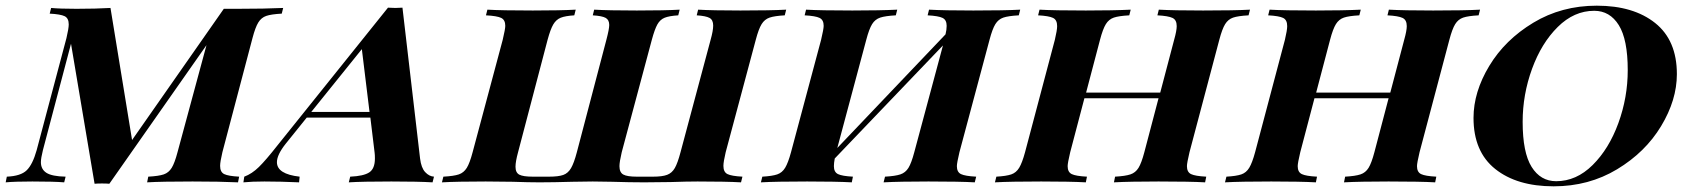

<svg xmlns="http://www.w3.org/2000/svg" viewBox="-63 -642 5953 676"><path d="M934 -614 929 -594Q892 -592 874.5 -586Q857 -580 846.5 -563Q836 -546 826 -508L720 -106Q712 -72 712 -58Q712 -36 726.5 -29Q741 -22 779 -20L775 0Q712 -3 615 -3Q506 -3 455 0L459 -20Q496 -22 513.5 -28Q531 -34 541.5 -51Q552 -68 562 -106L664 -483L322 5Q313 4 296 4Q279 4 270 5L187 -488L88 -113Q81 -85 81 -71Q81 -46 100.5 -33.5Q120 -21 168 -20L163 0Q127 -3 51 -3Q-10 -3 -43 0L-39 -20Q10 -22 31 -42.5Q52 -63 66 -113L171 -508Q179 -542 179 -556Q179 -578 164.5 -585Q150 -592 112 -594L117 -614Q148 -611 206 -611Q275 -611 326 -614L402 -149L725 -611H773Q870 -611 934 -614Z M1465 -20 1460 0Q1409 -3 1315 -3Q1213 -3 1165 0L1170 -20Q1217 -22 1237 -35Q1257 -48 1257 -84Q1257 -97 1256 -104L1241 -228H1017L943 -136Q912 -97 912 -71Q912 -29 992 -20L990 0Q924 -3 868 -3Q824 -3 794 0L797 -20Q824 -30 848.5 -54Q873 -78 913 -129L1303 -615L1329 -614L1354 -615L1416 -84Q1420 -51 1434 -36Q1448 -21 1465 -20ZM1238 -248 1211 -469 1033 -248Z M1953 -2Q1885 0 1836 0Q1798 0 1742 -2L1647 -3Q1547 -3 1493 0L1498 -20Q1535 -22 1552.5 -28Q1570 -34 1580.5 -51Q1591 -68 1601 -106L1707 -502Q1716 -540 1716 -551Q1716 -572 1701.5 -579Q1687 -586 1648 -588L1653 -608Q1704 -605 1813 -605Q1910 -605 1964 -608L1959 -588Q1927 -586 1911 -579.5Q1895 -573 1885 -556Q1875 -539 1865 -502L1761 -106Q1752 -73 1752 -55Q1752 -34 1765.5 -27Q1779 -20 1813 -20H1870Q1903 -20 1920 -26Q1937 -32 1947.5 -50Q1958 -68 1968 -106L2072 -502Q2082 -540 2082 -554Q2082 -572 2069.5 -579Q2057 -586 2024 -588L2029 -608Q2080 -605 2179 -605Q2278 -605 2330 -608L2325 -588Q2293 -586 2277 -579.5Q2261 -573 2251.5 -556Q2242 -539 2232 -502L2126 -106Q2118 -72 2118 -57Q2118 -35 2131.5 -27.5Q2145 -20 2179 -20H2236Q2269 -20 2286 -26.5Q2303 -33 2313 -50.5Q2323 -68 2333 -106L2439 -502Q2448 -534 2448 -552Q2448 -572 2435 -579Q2422 -586 2390 -588L2395 -608Q2446 -605 2544 -605Q2651 -605 2705 -608L2700 -588Q2664 -586 2646.5 -580Q2629 -574 2618.5 -557Q2608 -540 2598 -502L2492 -106Q2484 -72 2484 -58Q2484 -36 2498.5 -29Q2513 -22 2551 -20L2546 0Q2494 -3 2393 -3Q2356 -3 2298 -1L2205 0Q2154 0 2092 -2L2024 -3Z M3529 -608 3524 -588Q3487 -586 3469.5 -580Q3452 -574 3441.5 -557Q3431 -540 3421 -502L3315 -106Q3306 -68 3306 -57Q3306 -36 3320.5 -29Q3335 -22 3374 -20L3369 0Q3317 -3 3206 -3Q3105 -3 3048 0L3053 -20Q3089 -22 3107 -28Q3125 -34 3135.5 -51Q3146 -68 3156 -106L3257 -482L2876 -84Q2873 -68 2873 -57Q2873 -36 2887.5 -29Q2902 -22 2940 -20L2936 0Q2881 -3 2779 -3Q2670 -3 2616 0L2621 -20Q2656 -22 2673.5 -28Q2691 -34 2701.5 -51.5Q2712 -69 2722 -106L2828 -502Q2837 -540 2837 -551Q2837 -572 2822.5 -579Q2808 -586 2770 -588L2775 -608Q2826 -605 2938 -605Q3035 -605 3096 -608L3091 -588Q3054 -586 3036 -580Q3018 -574 3007.5 -557Q2997 -540 2987 -502L2885 -121L3266 -521Q3270 -537 3270 -551Q3270 -572 3255.5 -579Q3241 -586 3203 -588L3208 -608Q3262 -605 3364 -605Q3475 -605 3529 -608Z M4338 -608 4333 -588Q4296 -586 4278.5 -580Q4261 -574 4250.5 -557Q4240 -540 4230 -502L4125 -106Q4116 -68 4116 -57Q4116 -36 4130.5 -29Q4145 -22 4184 -20L4180 0Q4128 -3 4016 -3Q3915 -3 3859 0L3863 -20Q3899 -22 3917 -28Q3935 -34 3945.5 -51Q3956 -68 3966 -106L4016 -296H3755L3705 -106Q3696 -68 3696 -57Q3696 -36 3710.5 -29Q3725 -22 3764 -20L3760 0Q3705 -3 3603 -3Q3494 -3 3440 0L3445 -20Q3480 -22 3497.5 -28Q3515 -34 3525.5 -51.5Q3536 -69 3546 -106L3651 -502Q3659 -536 3659 -550Q3659 -572 3644.5 -579Q3630 -586 3592 -588L3597 -608Q3648 -605 3760 -605Q3857 -605 3918 -608L3913 -588Q3876 -586 3858.5 -580Q3841 -574 3830.5 -557Q3820 -540 3810 -502L3761 -316H4022L4071 -502Q4080 -534 4080 -550Q4080 -572 4065 -579Q4050 -586 4012 -588L4017 -608Q4071 -605 4173 -605Q4284 -605 4338 -608Z M5148 -608 5143 -588Q5106 -586 5088.5 -580Q5071 -574 5060.5 -557Q5050 -540 5040 -502L4935 -106Q4926 -68 4926 -57Q4926 -36 4940.5 -29Q4955 -22 4994 -20L4990 0Q4938 -3 4826 -3Q4725 -3 4669 0L4673 -20Q4709 -22 4727 -28Q4745 -34 4755.5 -51Q4766 -68 4776 -106L4826 -296H4565L4515 -106Q4506 -68 4506 -57Q4506 -36 4520.5 -29Q4535 -22 4574 -20L4570 0Q4515 -3 4413 -3Q4304 -3 4250 0L4255 -20Q4290 -22 4307.5 -28Q4325 -34 4335.5 -51.5Q4346 -69 4356 -106L4461 -502Q4469 -536 4469 -550Q4469 -572 4454.5 -579Q4440 -586 4402 -588L4407 -608Q4458 -605 4570 -605Q4667 -605 4728 -608L4723 -588Q4686 -586 4668.5 -580Q4651 -574 4640.5 -557Q4630 -540 4620 -502L4571 -316H4832L4881 -502Q4890 -534 4890 -550Q4890 -572 4875 -579Q4860 -586 4822 -588L4827 -608Q4881 -605 4983 -605Q5094 -605 5148 -608Z M5125 -227Q5125 -318 5180.5 -410Q5236 -502 5335.5 -562Q5435 -622 5559 -622Q5688 -622 5764.5 -561Q5841 -500 5841 -381Q5841 -290 5785.5 -198Q5730 -106 5630.5 -46Q5531 14 5407 14Q5278 14 5201.5 -47Q5125 -108 5125 -227ZM5298 -213Q5298 -105 5329.5 -54.5Q5361 -4 5416 -4Q5487 -4 5544.5 -61Q5602 -118 5635 -208.5Q5668 -299 5668 -395Q5668 -503 5636.5 -553.5Q5605 -604 5550 -604Q5479 -604 5421.5 -547Q5364 -490 5331 -399.5Q5298 -309 5298 -213Z"/></svg>

Font: Playfair Display SC
Style: Bold Italic
Weight: 700
Italic angle: -14°
Designer: Claus Eggers Sørensen
Foundry: Claus Eggers Sørensen
Version: Version 1.200; ttfautohint (v1.6)